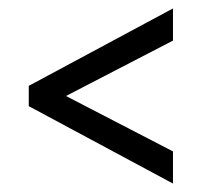

<svg xmlns="http://www.w3.org/2000/svg" viewBox="-20 -549 477 454"><path d="M48 -298V-346L389 -529V-453L136 -322L389 -191V-115Z"/></svg>

Font: Noto Sans Bengali UI ExtraCondensed
Style: Regular
Weight: 400
Width: 2
Designer: Jelle Bosma - Monotype Design Team
Foundry: Monotype Imaging Inc.
Version: Version 2.003